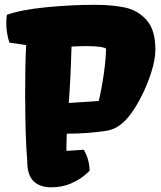

<svg xmlns="http://www.w3.org/2000/svg" viewBox="-20 -777 675 806"><path d="M85.4 -361.3Q85.4 -508.8 89.8 -587.9H89.4L19.5 -598.1Q13.2 -616.2 9.8 -638.2Q6.3 -660.2 6.3 -680.7Q6.3 -696.3 8.8 -714.8Q68.8 -736.3 174.3 -746.6Q279.8 -756.8 377.4 -756.8Q452.1 -756.8 505.9 -745.1Q559.6 -733.4 595.9 -692.1Q632.3 -650.9 632.3 -568.8Q632.3 -527.8 615 -473.4Q597.7 -418.9 571 -367.4Q544.4 -315.9 517.6 -284.2Q478 -236.8 429.7 -228.5Q349.6 -215.8 260.3 -215.8Q258.3 -165.5 258.8 -143.6L331.5 -148.4Q354 -111.8 356.4 -61.5Q356.4 -59.1 334.5 -40.5Q312.5 -22 276.6 -6.3Q240.7 9.3 194.3 9.3Q148.4 9.3 121.3 -15.9Q94.2 -41 94.2 -103Q85.9 -204.6 85.9 -360.8ZM425.3 -572.3Q422.9 -576.7 400.4 -580.1Q377.9 -583.5 342.3 -583.5Q317.4 -583.5 280.3 -581.5Q275.9 -434.1 268.6 -344.7L394.5 -353Q407.2 -406.7 415.8 -467Q424.3 -527.3 425.3 -572.3Z"/></svg>

Font: Kavoon
Style: Regular
Weight: 400
Designer: Viktoriya Grabowska
Foundry: Viktoriya Grabowska
Version: Version 1.004; ttfautohint (v1.4.1)